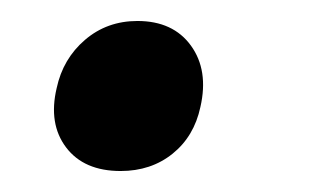

<svg xmlns="http://www.w3.org/2000/svg" viewBox="-20 -156 307 183"><path d="M95 7Q60 7 43 -15.5Q26 -38 34 -72Q40 -100 61 -118Q82 -136 111 -136Q145 -136 162 -112.5Q179 -89 171 -54Q165 -26 144.5 -9.5Q124 7 95 7Z"/></svg>

Font: EauTest
Style: Bold Italic
Weight: 700
Italic angle: -12°
Designer: Christian Thalmann (Catharsis Fonts)
Version: Version 0.001;PS 000.001;hotconv 1.0.88;makeotf.lib2.5.64775